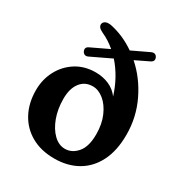

<svg xmlns="http://www.w3.org/2000/svg" viewBox="-176 -869 949 1007"><g transform="rotate(30 298.0 -365.0)"><path d="M151.5 -550Q141 -572.5 164 -583L269 -633Q231 -665.5 188.5 -684.5Q170.5 -693 163.8 -701.2Q157 -709.5 157.5 -719.5Q158.5 -730.5 169.5 -737.8Q180.5 -745 204 -742Q285 -725.5 357 -675.5L458 -723.5Q471 -729.5 480 -726Q489 -722.5 493 -713.5Q504 -691 478.5 -679.5L400 -641.5Q473.5 -577 518.5 -483.2Q563.5 -389.5 563.5 -283.5Q563.5 -188 530.2 -121.8Q497 -55.5 437 -21Q377 13.5 297 13.5Q216 13.5 157.2 -20Q98.5 -53.5 66.8 -112.8Q35 -172 35 -250Q35 -314.5 63.5 -368.5Q92 -422.5 143 -454.8Q194 -487 261 -487Q305 -487 341.8 -471Q378.5 -455 402.5 -422.5Q370.5 -524.5 306 -597L184.5 -539Q173 -534 164.5 -537.5Q156 -541 151.5 -550ZM182.5 -283Q182.5 -220.5 201.2 -169.8Q220 -119 251.2 -88.8Q282.5 -58.5 320 -58.5Q362 -58.5 393.5 -95Q425 -131.5 425 -206Q425 -269 404.2 -316.2Q383.5 -363.5 351.2 -389.8Q319 -416 284.5 -416Q237 -416 209.8 -380.2Q182.5 -344.5 182.5 -283Z"/></g></svg>

Font: Fraunces 9pt S000 SemiBold
Style: Regular
Weight: 600
Version: Version 1.000; ttfautohint (v1.8.3)